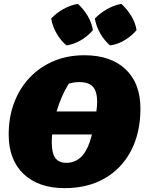

<svg xmlns="http://www.w3.org/2000/svg" viewBox="-20 -960 747 994"><path d="M315 14Q179 14 102 -59.5Q25 -133 25 -263Q25 -354 53.5 -429Q82 -504 134.5 -559Q187 -614 258.5 -644Q330 -674 417 -674Q553 -674 630 -601.5Q707 -529 707 -398Q707 -273 658.5 -180Q610 -87 522 -36.5Q434 14 315 14ZM390 -535Q363 -535 336 -527Q296 -462 273 -383H479Q483 -414 483 -432Q483 -486 461.5 -510.5Q440 -535 390 -535ZM324 -117Q365 -117 395.5 -143.5Q426 -170 445 -226Q450 -242 456 -264H250Q248 -243 248 -222Q248 -168 266 -142.5Q284 -117 324 -117ZM383 -940Q413 -913 434 -877.5Q455 -842 461 -804Q436 -774 399 -752Q362 -730 324 -725Q295 -749 273.5 -786Q252 -823 245 -864Q271 -892 307 -912.5Q343 -933 383 -940ZM608 -940Q638 -913 659.5 -877.5Q681 -842 687 -804Q662 -774 625.5 -752Q589 -730 550 -725Q521 -749 499.5 -786Q478 -823 471 -864Q498 -892 534 -912.5Q570 -933 608 -940Z"/></svg>

Font: Piazzolla SC Black
Style: Italic
Weight: 900
Italic angle: -11.3°
Designer: Juan Pablo del Peral
Foundry: Huerta Tipografica
Version: Version 1.330